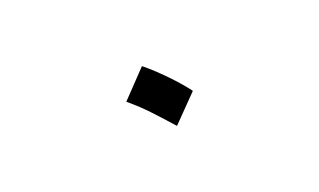

<svg xmlns="http://www.w3.org/2000/svg" viewBox="-31 -440 510 307"><g transform="rotate(-20 224.0 -286.5)"><path d="M234 -232Q218 -250 203.5 -265.5Q189 -281 171 -296L214 -341Q230 -328 247.5 -310Q265 -292 277 -276Z"/></g></svg>

Font: Noto Sans Arabic Cond ExtLt
Style: Regular
Weight: 200
Width: 3
Designer: Monotype Design Team, Nadine Chahine, Nizar Qandah and Khaled Hosny
Foundry: Monotype Imaging Inc.
Version: Version 2.012; ttfautohint (v1.8.4.7-5d5b)